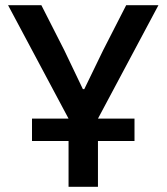

<svg xmlns="http://www.w3.org/2000/svg" viewBox="-20 -718 640 738"><path d="M103 -262H243.5L11 -698H139L227 -525L298.5 -375.5H304L376.5 -525L465 -698H589L356.5 -262H497V-176H356.5V0H243.5V-176H103Z"/></svg>

Font: Lilex Medium
Style: Regular
Weight: 500
Designer: Mike Abbink, Paul van der Laan, Pieter van Rosmalen, Mikhael Khrustik
Foundry: Mikhael Khrustik
Version: Version 1.100